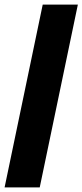

<svg xmlns="http://www.w3.org/2000/svg" viewBox="-42 -749 359 836"><path d="M-22 67 144 -729H297L131 67Z"/></svg>

Font: Mona Sans Expanded
Style: Bold Italic
Weight: 700
Width: 7
Italic angle: -11.7°
Designer: Deni Anggara
Foundry: GitHub
Version: Version 1.001;gftools[0.9.33]